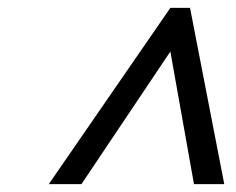

<svg xmlns="http://www.w3.org/2000/svg" viewBox="-20 -735 599 488"><path d="M104 -267 413 -715H463L550 -267H473L413 -604L187 -267Z"/></svg>

Font: Volkhov
Style: Bold Italic
Weight: 700
Designer: Cyreal (www.cyreal.org)
Foundry: Cyreal (www.cyreal.org)
Version: Version 1.001